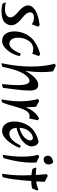

<svg xmlns="http://www.w3.org/2000/svg" viewBox="900 -1652 783 2623"><g transform="rotate(90 1291.5 -340.5)"><path d="M345 -472 313 -383Q267 -413 222 -413Q148 -413 148 -356Q148 -317 210 -265Q237 -243 263 -219Q325 -162 325 -104Q325 -59 291 -18Q272 4 229.5 17.5Q187 31 132 31Q77 31 33 17Q28 13 21.5 -1.5Q15 -16 15 -22Q15 -28 17.5 -28Q20 -28 32 -25Q62 -17 108 -17Q154 -17 185.5 -37Q217 -57 217 -88Q217 -119 191.5 -149Q166 -179 135.5 -203Q105 -227 79.5 -262.5Q54 -298 54 -334Q54 -366 75.5 -391.5Q97 -417 125 -434Q193 -474 323 -491Z M409 -144Q409 -230 448 -306Q470 -349 504 -384Q538 -419 594.5 -449.5Q651 -480 724 -498L746 -479L714 -390Q681 -403 650 -403Q579 -403 537 -340Q495 -277 495 -195Q495 -139 518 -108Q541 -77 574 -77Q649 -77 709 -225Q710 -231 718.5 -231Q727 -231 747 -217Q723 -116 663.5 -47Q604 22 541 22Q478 22 443.5 -23Q409 -68 409 -144Z M1129 19Q1143 -116 1143 -195Q1143 -352 1084 -352Q1040 -352 992.5 -279Q945 -206 914 -73H913Q908 -48 894 14Q888 21 874.5 26Q861 31 852.5 31Q844 31 844 26Q889 -183 889 -373.5Q889 -564 850 -696L875 -712L955 -674Q965 -607 965 -514.5Q965 -422 949 -296Q991 -376 1041.5 -424Q1092 -472 1137 -472Q1217 -472 1217 -359Q1217 -266 1200 -143.5Q1183 -21 1180 8Q1166 22 1136 22Q1129 22 1129 19Z M1623 -464 1599 -349Q1586 -353 1564 -353Q1542 -353 1522 -339Q1502 -325 1485 -291Q1468 -257 1456 -220Q1444 -183 1432 -141Q1420 -99 1412.5 -71.5Q1405 -44 1383 15Q1370 30 1346 30Q1338 30 1338 26Q1364 -101 1364 -226.5Q1364 -352 1333 -468L1357 -485L1438 -442Q1445 -370 1445 -315V-301Q1507 -446 1602 -483Z M1980 -368Q1969 -322 1936 -285Q1903 -248 1861 -226Q1784 -186 1726 -175Q1730 -125 1752 -101Q1774 -77 1805 -77Q1893 -77 1964 -225Q1965 -231 1974 -231Q1983 -231 2001 -217Q1958 -113 1895.5 -45.5Q1833 22 1771 22Q1709 22 1674.5 -23Q1640 -68 1640 -144Q1640 -249 1697 -338Q1728 -386 1784.5 -422.5Q1841 -459 1919 -477Q1980 -456 1980 -368ZM1863 -398Q1821 -398 1776 -349.5Q1731 -301 1726 -215Q1809 -237 1853.5 -279.5Q1898 -322 1898 -363Q1898 -378 1889 -388Q1880 -398 1863 -398Z M2200 -446Q2202 -416 2202 -384Q2202 -210 2141 -1Q2127 13 2103 13Q2098 13 2096.5 12Q2095 11 2096 9Q2120 -134 2120 -254Q2120 -374 2095 -470L2119 -485ZM2197 -676Q2227 -651 2227 -616.5Q2227 -582 2206 -563.5Q2185 -545 2159.5 -545Q2134 -545 2120.5 -562Q2107 -579 2107 -605Q2107 -631 2130 -650.5Q2153 -670 2197 -676Z M2583 -457 2553 -387Q2504 -377 2453 -376Q2434 -110 2403 8Q2391 22 2361 22Q2354 22 2354 19Q2376 -123 2376 -257Q2376 -306 2373 -378Q2320 -384 2290 -392Q2284 -395 2277.5 -412.5Q2271 -430 2270 -440L2274 -446Q2313 -438 2370 -438Q2364 -548 2359 -586L2383 -603L2464 -560L2458 -443Q2511 -449 2573 -473Z"/></g></svg>

Font: Julee
Style: Regular
Weight: 400
Version: Version 1.001